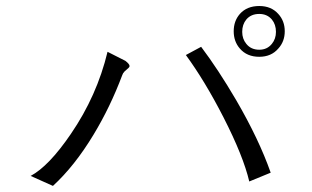

<svg xmlns="http://www.w3.org/2000/svg" viewBox="-20 -771 1040 639"><path d="M397.5 -568.4 337.9 -598.6Q302.7 -452.1 215.8 -325.2Q142.6 -217.8 82 -185.5L156.2 -152.3Q228.5 -218.8 291 -322.3Q346.7 -414.1 386.7 -520.5Q388.7 -527.3 394.5 -533.2Q397.5 -536.1 403.3 -541Q412.1 -547.9 411.1 -551.8Q411.1 -557.6 397.5 -568.4ZM649.4 -615.2 598.6 -587.9Q662.1 -501 723.6 -380.9Q790 -251 809.6 -167L880.9 -196.3Q841.8 -307.6 765.6 -438.5Q706.1 -540 649.4 -615.2ZM842.8 -751Q801.8 -751 778.3 -724.6Q757.8 -701.2 757.8 -667Q757.8 -632.8 778.3 -609.4Q801.8 -582 842.8 -582Q882.8 -582 906.2 -609.4Q927.7 -632.8 927.7 -667Q927.7 -701.2 906.2 -724.6Q882.8 -751 842.8 -751ZM842.8 -724.6Q869.1 -724.6 884.8 -706.1Q898.4 -689.5 898.4 -665Q898.4 -641.6 884.8 -625Q869.1 -605.5 842.8 -605.5Q815.4 -605.5 799.8 -625Q786.1 -641.6 786.1 -665Q786.1 -689.5 799.8 -706.1Q815.4 -724.6 842.8 -724.6Z"/></svg>

Font: DotumChe
Style: Regular
Weight: 400
Monospace: yes
Version: Version 2.21